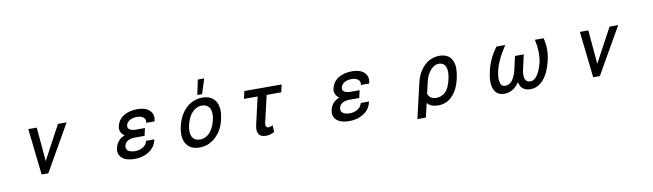

<svg xmlns="http://www.w3.org/2000/svg" viewBox="-44 -1448 7637 2245"><g transform="rotate(-10 3774.5 -325.5)"><path d="M373 -549.8 408.2 -146.5 625 -549.8H727.5L413.1 0H334L272.5 -549.8Z M1480.5 -236.3Q1373 -233.4 1356.4 -158.2Q1349.6 -124 1375 -101.6Q1402.3 -80.1 1460 -79.1Q1511.7 -79.1 1554.7 -105.5Q1593.8 -130.9 1602.5 -168.9L1605.5 -175.8H1703.1L1701.2 -168.9Q1683.6 -86.9 1610.4 -38.1Q1538.1 9.8 1439.5 9.8Q1336.9 9.8 1288.1 -35.2Q1237.3 -80.1 1256.8 -157.2Q1278.3 -247.1 1370.1 -283.2Q1341.8 -298.8 1328.1 -326.2Q1311.5 -360.4 1320.3 -397.5Q1337.9 -474.6 1403.3 -516.6Q1468.8 -558.6 1570.3 -558.6Q1664.1 -558.6 1712.9 -511.7Q1761.7 -463.9 1743.2 -389.6L1742.2 -382.8H1643.6L1644.5 -389.6Q1651.4 -421.9 1627 -444.3L1626 -445.3Q1600.6 -468.8 1549.8 -469.7Q1497.1 -469.7 1460.9 -449.2Q1427.7 -427.7 1418.9 -396.5Q1411.1 -361.3 1434.6 -343.8Q1458 -326.2 1513.7 -325.2H1618.2L1597.7 -236.3Z M2034.2 -273.4 2036.1 -280.3Q2053.7 -359.4 2097.7 -424.8Q2140.6 -488.3 2203.1 -524.4Q2266.6 -558.6 2337.9 -559.6Q2449.2 -559.6 2497.1 -481.4Q2543 -403.3 2512.7 -275.4L2511.7 -268.6Q2494.1 -187.5 2451.2 -125Q2431.6 -96.7 2403.3 -69.3Q2378.9 -44.9 2345.7 -26.4Q2313.5 -6.8 2280.3 1Q2246.1 9.8 2208 9.8Q2097.7 9.8 2050.8 -68.4Q2028.3 -106.4 2023.4 -158.2Q2020.5 -213.9 2034.2 -273.4ZM2205.1 -418Q2154.3 -366.2 2131.8 -268.6Q2112.3 -183.6 2137.7 -130.9Q2167 -81.1 2230.5 -81.1Q2294.9 -81.1 2343.8 -131.8Q2393.6 -183.6 2417 -280.3Q2435.5 -363.3 2411.1 -418Q2380.9 -468.8 2317.4 -468.8Q2255.9 -468.8 2205.1 -418ZM2288.1 -599.6 2325.2 -776.4H2401.4L2344.7 -599.6Z M3280.3 -549.8 3259.8 -460H3086.9L3012.7 -140.6Q3001 -83 3044.9 -83Q3062.5 -83 3085.9 -94.7L3093.8 -99.6L3097.7 -21.5L3094.7 -17.6Q3050.8 9.8 2999 9.8Q2932.6 9.8 2911.1 -29.3Q2888.7 -66.4 2906.2 -140.6L2979.5 -460H2817.4L2837.9 -549.8Z M4029.3 -236.3Q3921.9 -233.4 3905.3 -158.2Q3898.4 -124 3923.8 -101.6Q3951.2 -80.1 4008.8 -79.1Q4060.5 -79.1 4103.5 -105.5Q4142.6 -130.9 4151.4 -168.9L4154.3 -175.8H4252L4250 -168.9Q4232.4 -86.9 4159.2 -38.1Q4086.9 9.8 3988.3 9.8Q3885.7 9.8 3836.9 -35.2Q3786.1 -80.1 3805.7 -157.2Q3827.1 -247.1 3918.9 -283.2Q3890.6 -298.8 3877 -326.2Q3860.4 -360.4 3869.1 -397.5Q3886.7 -474.6 3952.1 -516.6Q4017.6 -558.6 4119.1 -558.6Q4212.9 -558.6 4261.7 -511.7Q4310.5 -463.9 4292 -389.6L4291 -382.8H4192.4L4193.4 -389.6Q4200.2 -421.9 4175.8 -444.3L4174.8 -445.3Q4149.4 -468.8 4098.6 -469.7Q4045.9 -469.7 4009.8 -449.2Q3976.6 -427.7 3967.8 -396.5Q3960 -361.3 3983.4 -343.8Q4006.8 -326.2 4062.5 -325.2H4167L4146.5 -236.3Z M5026.4 -526.4Q5084 -558.6 5150.4 -559.6Q5257.8 -559.6 5297.9 -487.3Q5339.8 -416 5313.5 -287.1L5307.6 -254.9Q5279.3 -132.8 5210 -61.5Q5176.8 -25.4 5134.8 -7.8Q5090.8 9.8 5043.9 9.8Q4955.1 9.8 4913.1 -42L4874 125H4773.4L4870.1 -292Q4888.7 -373 4929.7 -432.6Q4970.7 -493.2 5026.4 -526.4ZM4968.8 -286.1 4936.5 -147.5Q4959 -81.1 5037.1 -81.1Q5098.6 -81.1 5145.5 -125Q5189.5 -170.9 5210.9 -264.6Q5234.4 -363.3 5212.9 -417Q5190.4 -468.8 5129.9 -468.8Q5077.1 -468.8 5033.2 -418.9Q4986.3 -365.2 4968.8 -286.1Z M5936.5 -549.8 5929.7 -540Q5835 -398.4 5805.7 -285.2Q5781.2 -183.6 5794.9 -131.8Q5806.6 -80.1 5852.5 -80.1Q5900.4 -80.1 5934.6 -120.1Q5969.7 -164.1 5989.3 -244.1L6025.4 -404.3H6129.9L6092.8 -242.2Q6074.2 -164.1 6089.8 -119.1Q6106.4 -80.1 6152.3 -80.1Q6198.2 -80.1 6234.4 -131.8Q6269.5 -180.7 6296.9 -285.2Q6319.3 -401.4 6289.1 -540L6287.1 -549.8H6391.6V-545.9Q6424.8 -420.9 6392.6 -284.2Q6361.3 -146.5 6295.9 -68.4Q6261.7 -28.3 6222.7 -9.8Q6185.5 9.8 6136.7 9.8Q6026.4 9.8 6005.9 -96.7Q5976.6 -51.8 5935.5 -22.5Q5906.2 -4.9 5883.8 2Q5858.4 9.8 5827.1 9.8Q5737.3 9.8 5705.1 -68.4Q5672.9 -143.6 5706.1 -284.2Q5739.3 -428.7 5829.1 -545.9L5832 -549.8Z M6921.9 -549.8 6957 -146.5 7173.8 -549.8H7276.4L6961.9 0H6882.8L6821.3 -549.8Z"/></g></svg>

Font: RobotoJAA
Style: Medium
Weight: 500
Version: Version 2.05; 2016-11-05